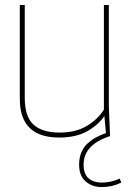

<svg xmlns="http://www.w3.org/2000/svg" viewBox="-20 -550 530 776"><path d="M463.9 171.9 470.2 188Q433.1 206.1 391.1 206.1Q352.5 206.1 326.2 183.3Q299.8 160.6 299.8 115.2Q299.8 87.9 308.6 66.4Q317.4 44.9 333.7 30Q350.1 15.1 367.4 5.6Q384.8 -3.9 408.2 -12.2L401.9 -81.1Q376.5 -43.9 331.3 -19Q286.1 5.9 219.2 5.9Q60.1 5.9 60.1 -149.9V-529.8H80.1V-154.8Q80.1 -78.6 115.2 -46.4Q150.4 -14.2 221.2 -14.2Q286.6 -14.2 331.3 -41.3Q376 -68.4 399.9 -106.9V-529.8H419.9V-120.1L424.8 0Q317.9 34.7 317.9 115.2Q317.9 153.8 338.4 170.9Q358.9 188 391.1 188Q428.2 188 463.9 171.9Z"/></svg>

Font: Cooper Hewitt
Style: Thin
Weight: 701
Designer: Village Type and Design LLC
Foundry: Cooper Hewitt Smithsonian Design Museum
Version: 1.000